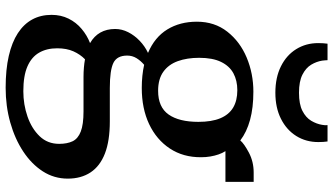

<svg xmlns="http://www.w3.org/2000/svg" viewBox="-258 -598 1123 646"><g transform="rotate(90 303.0 -274.5)"><path d="M275 267.5Q213.5 267.5 167.8 257Q122 246.5 91.2 226.5Q60.5 206.5 45 178Q29.5 149.5 29.5 113Q29.5 81.5 42.2 55.8Q55 30 76.8 11.8Q98.5 -6.5 124.5 -16.5Q101 -30 89 -51.2Q77 -72.5 77 -101Q77 -123.5 87.8 -144.8Q98.5 -166 116.8 -183.5Q135 -201 157.5 -211.5Q104.5 -234 78.5 -276.5Q52.5 -319 52.5 -376Q52.5 -435.5 86 -478.2Q119.5 -521 173.2 -543.5Q227 -566 288 -566Q342 -566 383 -554.8Q424 -543.5 452 -522Q463 -535 493.2 -551Q523.5 -567 560 -567H591.5V-472H488Q494.5 -462 499 -449Q503.5 -436 506 -421.2Q508.5 -406.5 508.5 -390.5Q509 -330 479.2 -285Q449.5 -240 397 -215.2Q344.5 -190.5 275.5 -190.5Q254.5 -190.5 234.8 -192.5Q215 -194.5 197.5 -198.5Q184 -187 175.2 -172.8Q166.5 -158.5 166.5 -141.5Q166.5 -107 191.2 -95Q216 -83 275.5 -83H388Q453.5 -83 496 -66.5Q538.5 -50 559.5 -18.2Q580.5 13.5 580.5 58.5Q580.5 104.5 556 142.5Q531.5 180.5 489 208.5Q446.5 236.5 391.5 252Q336.5 267.5 275 267.5ZM286.5 208Q331 208 371.5 194Q412 180 437.8 153.2Q463.5 126.5 463.5 87.5Q463.5 60.5 454.8 42.2Q446 24 422.2 14.8Q398.5 5.5 354 5.5H238Q222 5.5 207 4.2Q192 3 179 0.5Q162.5 16.5 152.2 39.5Q142 62.5 142 94Q142 129.5 156.8 155Q171.5 180.5 203 194.2Q234.5 208 286.5 208ZM285 -245.5Q340 -245.5 364.8 -280.8Q389.5 -316 389.5 -381Q389.5 -425.5 377.5 -454.5Q365.5 -483.5 341.8 -497.8Q318 -512 283 -512Q250.5 -512 226 -498.8Q201.5 -485.5 187.8 -457.2Q174 -429 174 -383.5Q174 -343 185.2 -311.8Q196.5 -280.5 221 -263Q245.5 -245.5 285 -245.5ZM291.5 -640Q240 -640 202.5 -658.8Q165 -677.5 144.8 -710.2Q124.5 -743 124.5 -784Q124.5 -791.5 125 -800.5Q125.5 -809.5 126.5 -815.5H182Q182 -812 182.5 -807.2Q183 -802.5 183.5 -797.5Q186.5 -778.5 197.2 -760.5Q208 -742.5 230.8 -731Q253.5 -719.5 291.5 -719.5Q330 -719.5 352.5 -731Q375 -742.5 385.8 -760.5Q396.5 -778.5 399.5 -797Q400.5 -802.5 400.8 -807.2Q401 -812 400.5 -815.5H455.5Q456.5 -809.5 457 -800.8Q457.5 -792 457.5 -784.5Q457.5 -743 437 -710.2Q416.5 -677.5 379.2 -658.8Q342 -640 291.5 -640Z"/></g></svg>

Font: Merriweather 28pt SemiBold
Style: Regular
Weight: 600
Version: Version 2.100